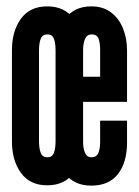

<svg xmlns="http://www.w3.org/2000/svg" viewBox="-20 -575 436 603"><path d="M128.5 7Q74 7 45.8 -32Q17.5 -71 17.5 -130.5V-417.5Q17.5 -477.5 45.8 -516.2Q74 -555 128.5 -555Q183 -555 211.2 -516.2Q239.5 -477.5 239.5 -417.5V-130.5Q239.5 -71 211.2 -32Q183 7 128.5 7ZM129 -81Q144 -81 149.2 -94.8Q154.5 -108.5 154.5 -132V-416Q154.5 -440 149.2 -453.5Q144 -467 129 -467Q113.5 -467 108 -453.5Q102.5 -440 102.5 -416V-132Q102.5 -108.5 108 -94.8Q113.5 -81 129 -81ZM266.5 8Q212 8 183.8 -30.8Q155.5 -69.5 155.5 -130V-414.5Q155.5 -475 183.8 -515Q212 -555 267 -555Q303.5 -555 328.5 -536.2Q353.5 -517.5 366.2 -486Q379 -454.5 379 -416V-255H241V-128.5Q241 -109 247 -95Q253 -81 267.5 -81Q283 -81 288.8 -94.5Q294.5 -108 294.5 -129V-196H379V-127.5Q379 -65.5 350.8 -28.8Q322.5 8 266.5 8ZM241 -334H294.5V-418.5Q294.5 -440 289.5 -453.5Q284.5 -467 267.5 -467Q253.5 -467 247.2 -453Q241 -439 241 -418.5Z"/></svg>

Font: League Gothic SemiCondensed
Style: Regular
Weight: 400
Width: 4
Designer: The League of Moveable Type
Version: Version 2.001